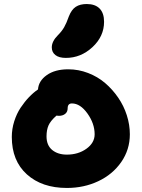

<svg xmlns="http://www.w3.org/2000/svg" viewBox="-20 -971 697 945"><path d="M304.2 -686Q270.5 -686 252.7 -700Q234.9 -713.9 234.9 -737.8Q234.9 -767.6 265.1 -797.9Q284.7 -817.4 296.1 -837.6Q307.6 -857.9 318.8 -890.1Q332 -923.8 353 -937.5Q374 -951.2 407.2 -951.2Q448.2 -951.2 470.2 -929Q492.2 -906.7 492.2 -863.8Q492.2 -792 435.1 -739Q377.9 -686 304.2 -686ZM309.1 -45.9Q186.5 -45.9 112.3 -112.8Q38.1 -179.7 38.1 -296.9Q38.1 -335.9 50 -373.8Q62 -411.6 81.5 -440.9Q101.1 -470.2 122.6 -492.7Q144 -515.1 167 -530.8Q169.9 -572.8 210.2 -601.3Q250.5 -629.9 315.9 -629.9Q366.2 -629.9 413.3 -611.8Q460.4 -593.8 497.1 -562.5Q533.7 -531.2 561.5 -490.7Q589.4 -450.2 604.2 -403.6Q619.1 -356.9 619.1 -310.1Q619.1 -234.4 576.7 -173.3Q534.2 -112.3 463.6 -79.1Q393.1 -45.9 309.1 -45.9ZM209 -299.8Q209 -255.9 236.8 -232.9Q264.6 -210 309.1 -210Q365.2 -210 405.5 -239Q445.8 -268.1 445.8 -310.1Q445.8 -362.8 410.4 -412.4Q375 -461.9 334 -461.9Q313 -461.9 313 -438Q313 -420.4 300.8 -410.6Q288.6 -400.9 270 -400.9Q261.7 -400.9 257.8 -401.9Q228.5 -376 218.8 -353.8Q209 -331.5 209 -299.8Z"/></svg>

Font: Shantell Sans Irregular
Style: Regular
Weight: 800
Designer: Stephen Nixon, Anya Danilova, Shantell Martin
Foundry: Arrow Type
Version: Version 1.006;[9816181b4]